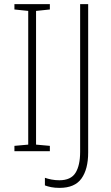

<svg xmlns="http://www.w3.org/2000/svg" viewBox="-20 -734 537 932"><path d="M222 0H50V-26L117 -32V-681L50 -688V-714H222V-688L155 -681V-32L222 -26ZM269 178Q246 178 228.5 174.5Q211 171 198 166V129Q212 134 230 137.5Q248 141 268 141Q324 141 346.5 105Q369 69 369 3V-714H408V6Q408 87 375.5 132.5Q343 178 269 178Z"/></svg>

Font: Noto Sans Sinhala SemiCondensed ExtraLight
Style: Regular
Weight: 200
Width: 4
Designer: Jelle Bosma - Monotype Design Team
Foundry: Monotype Imaging Inc.
Version: Version 2.006; ttfautohint (v1.8.4.7-5d5b)